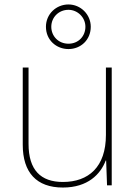

<svg xmlns="http://www.w3.org/2000/svg" viewBox="-20 -882 613 861"><path d="M287 -662C342 -662 387 -703 387 -762C387 -817 342 -862 287 -862C232 -862 186 -819 186 -762C186 -702 233 -662 287 -662ZM287 -686C242 -686 210 -720 210 -762C210 -804 243 -838 287 -838C328 -838 363 -804 363 -762C363 -720 332 -686 287 -686ZM481 -579H455V-277C455 -133 377 -66 262 -66C163 -66 108 -119 108 -237V-579H82V-233C82 -108 144 -41 262 -41C374 -41 431 -101 454 -162H456L460 -51H481Z"/></svg>

Font: Noto Sans Tamil UI Thin
Style: Regular
Weight: 100
Designer: Jelle Bosma - Monotype Design Team
Foundry: Monotype Imaging Inc.
Version: Version 2.004